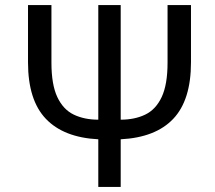

<svg xmlns="http://www.w3.org/2000/svg" viewBox="-20 -734 844 754"><path d="M366 0V-187Q230 -194 160 -267.5Q90 -341 90 -489V-714H182V-488Q182 -402 205 -353Q228 -304 269.5 -284Q311 -264 366 -264V-714H454V-264Q509 -264 550.5 -284Q592 -304 615 -353Q638 -402 638 -488V-714H730V-489Q730 -341 660.5 -267.5Q591 -194 454 -187V0Z"/></svg>

Font: Noto Sans Historical
Style: Regular
Weight: 400
Designer: Monotype Design Team
Foundry: Monotype Imaging Inc.
Version: Version 2.013; ttfautohint (v1.8.4.7-5d5b)